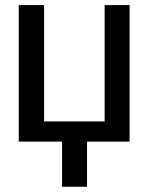

<svg xmlns="http://www.w3.org/2000/svg" viewBox="-20 -548 574 743"><path d="M52.6 -528.4H150.6V-78.1H384.9V-528.4H481.5V0H316.8V174.7H220.2V0H52.6Z"/></svg>

Font: Inter UI
Style: Regular
Weight: 400
Designer: Rasmus Andersson
Foundry: rsms
Version: Version 2.2